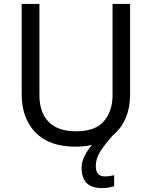

<svg xmlns="http://www.w3.org/2000/svg" viewBox="-20 -734 771 974"><path d="M466 107Q466 136 478 148.5Q490 161 511 161Q528 161 539.5 158.5Q551 156 559 155V211Q545 215 531 217.5Q517 220 497 220Q444 220 419 194Q394 168 394 117Q394 86 410 55.5Q426 25 447 1Q408 10 362 10Q229 10 159.5 -62.5Q90 -135 90 -254V-714H180V-251Q180 -164 226.5 -116Q273 -68 367 -68Q464 -68 507.5 -119.5Q551 -171 551 -252V-714H640V-252Q640 -189 618 -136Q596 -83 552 -47Q508 3 487 37.5Q466 72 466 107Z"/></svg>

Font: Noto Sans Old Sogdian
Style: Regular
Weight: 400
Designer: Monotype Design Team
Foundry: Monotype Imaging Inc.
Version: Version 2.002; ttfautohint (v1.8.4.7-5d5b)